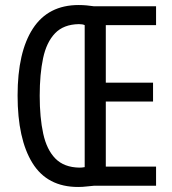

<svg xmlns="http://www.w3.org/2000/svg" viewBox="-20 -739 686 764"><path d="M293 -719Q310 -719 325 -717.5Q340 -716 354 -714H601V-639H401V-410H589V-335H401V-76H601V0H355Q340 1 324.5 3Q309 5 291 5Q168 5 109 -90.5Q50 -186 50 -359Q50 -532 111 -625.5Q172 -719 293 -719ZM294 -643Q233 -642 199 -606.5Q165 -571 151.5 -507.5Q138 -444 138 -358Q138 -271 152 -207Q166 -143 200.5 -108Q235 -73 296 -72Q307 -72 317 -74V-639Q309 -643 294 -643Z"/></svg>

Font: Noto Sans Ethiopic ExtraCondensed
Style: Regular
Weight: 400
Width: 2
Designer: Monotype Design Team
Foundry: Monotype Imaging Inc.
Version: Version 2.102; ttfautohint (v1.8.4.7-5d5b)